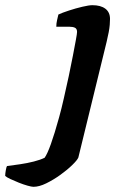

<svg xmlns="http://www.w3.org/2000/svg" viewBox="-177 -520 481 740"><path d="M-48 200Q-55 200 -71 195.5Q-87 191 -104.5 184Q-122 177 -137 170Q-152 163 -157 158Q-157 149 -154.5 135.5Q-152 122 -150 120Q-127 117 -99.5 113Q-72 109 -46.5 102.5Q-21 96 -5 88Q0 81 6 68Q12 55 19 35.5Q26 16 34 -10Q42 -36 51 -68.5Q60 -101 69 -141Q79 -184 88 -226.5Q97 -269 104 -305.5Q111 -342 115.5 -366.5Q120 -391 120 -397Q120 -409 112 -413Q104 -417 90 -417H40Q40 -430 43 -442.5Q46 -455 48 -464Q63 -471 89 -479.5Q115 -488 140.5 -494Q166 -500 179 -500Q211 -500 229 -486.5Q247 -473 247 -447Q247 -437 246 -424.5Q245 -412 242 -396Q239 -380 234 -359L125 87Q121 97 101.5 116Q82 135 55.5 154Q29 173 1.5 186.5Q-26 200 -48 200Z"/></svg>

Font: Texturina 12pt ExtraBold
Style: Italic
Weight: 800
Italic angle: -11°
Designer: Guillermo Torres Carreño
Foundry: Omnibus-Type
Version: Version 1.002